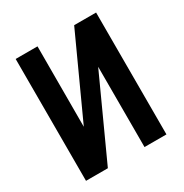

<svg xmlns="http://www.w3.org/2000/svg" viewBox="-165 -841 930 970"><g transform="rotate(-30 300.0 -355.5)"><path d="M400.9 -710.9 186.5 -242.2 187 -710.9H59.6V0H187L400.9 -468.3V0H528.8V-710.9Z"/></g></svg>

Font: Roboto Mono SemiBold
Style: Regular
Weight: 600
Monospace: yes
Designer: Google
Version: Version 3.000